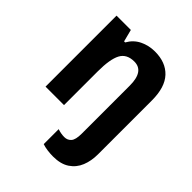

<svg xmlns="http://www.w3.org/2000/svg" viewBox="-222 -680 1044 1044"><g transform="rotate(45 300.0 -158.0)"><path d="M367 240Q346 240 323.5 237Q301 234 284 228V113Q311 122 336 122Q360 122 375 105Q390 88 390 42V-328Q390 -438 315 -438Q257 -438 234.5 -395.5Q212 -353 212 -259V0H70V-546H180L198 -476H206Q229 -517 269 -536.5Q309 -556 356 -556Q439 -556 485.5 -506.5Q532 -457 532 -356V59Q532 109 515.5 150Q499 191 462.5 215.5Q426 240 367 240Z"/></g></svg>

Font: Noto Sans SemiCondensed
Style: Bold
Weight: 700
Width: 4
Designer: Monotype Design Team
Foundry: Monotype Imaging Inc.
Version: Version 2.013; ttfautohint (v1.8.4.7-5d5b)